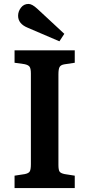

<svg xmlns="http://www.w3.org/2000/svg" viewBox="-20 -956 454 976"><path d="M54 0V-63L106 -71Q126 -75 131.5 -85Q137 -95 137 -122V-582Q137 -607 130.5 -616.5Q124 -626 104 -630L54 -637V-700H360V-637L307 -629Q289 -626 283 -615.5Q277 -605 277 -578V-118Q277 -92 283 -83.5Q289 -75 309 -71L360 -63V0ZM282 -746 121 -815Q72 -835 72 -876Q72 -898 86.5 -917Q101 -936 125 -936Q143 -936 169 -912L307 -784Z"/></svg>

Font: Literata 12pt SemiBold
Style: Regular
Weight: 600
Designer: Latin by Veronika Burian and Jose Scaglione. Greek by Irene Vlachou. Cyrillic by Vera Evstafieva.
Foundry: TypeTogether
Version: Version 3.002